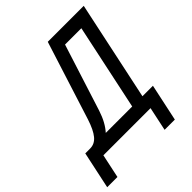

<svg xmlns="http://www.w3.org/2000/svg" viewBox="-306 -850 1140 1140"><g transform="rotate(-45 264.0 -280.0)"><path d="M-72 150 -22 -84H19Q57 -84 83.5 -116Q110 -148 132 -216L289 -710H591L458 -84H546L496 150H410L442 0H46L14 150ZM150 -84H372L487 -626H350L216 -206Q203 -166 186.5 -136Q170 -106 150 -84Z"/></g></svg>

Font: Geist Mono
Style: Italic
Weight: 400
Italic angle: -12°
Monospace: yes
Designer: Basement.studio, Andrés Briganti, Mateo Zaragoza
Foundry: Basement.studio, Vercel, Andrés Briganti, Guido Ferreyra, Mateo Zaragoza
Version: Version 1.500